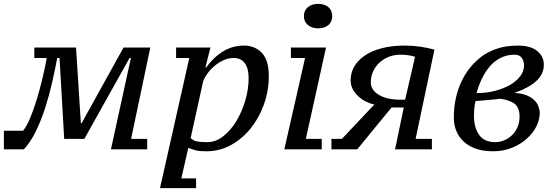

<svg xmlns="http://www.w3.org/2000/svg" viewBox="-42 -770 2874 990"><path d="M253 -471H265L289 -54H393L626 -471H633L530 0H622H717V-54H634L733 -525H595L379 -135H375L350 -525H135V-471H199C193 -437.7 185.5 -402.2 176.5 -364.5C167.5 -326.8 157.7 -290.5 147 -255.5C136.3 -220.5 125 -188.8 113 -160.5C101 -132.2 89 -110.7 77 -96H-22V0H81C103.7 -24 124.3 -55.2 143 -93.5C161.7 -131.8 178 -173 192 -217C206 -261 218 -305.3 228 -350C238 -394.7 246.3 -435 253 -471Z M893 150 929 -8C936.3 -4.7 943.2 -2 949.5 0C955.8 2 962.3 3.8 969 5.5C975.7 7.2 983.3 8.3 992 9C1000.7 9.7 1011 10 1023 10C1067.7 10 1109.5 -0.7 1148.5 -22C1187.5 -43.3 1221.5 -72 1250.5 -108C1279.5 -144 1302.3 -185.3 1319 -232C1335.7 -278.7 1344 -327.3 1344 -378C1344 -432.7 1332 -472.5 1308 -497.5C1284 -522.5 1253.3 -535 1216 -535C1194 -535 1173.5 -532 1154.5 -526C1135.5 -520 1117.8 -511.7 1101.5 -501C1085.2 -490.3 1070.3 -478.2 1057 -464.5C1043.7 -450.8 1031.7 -436.7 1021 -422H1017L1043 -525H866V-471H934L783 200H969V150ZM1163 -471C1188.3 -471 1207.5 -462 1220.5 -444C1233.5 -426 1240 -400.3 1240 -367C1240 -329 1234.2 -290.3 1222.5 -251C1210.8 -211.7 1195.3 -176.2 1176 -144.5C1156.7 -112.8 1134.2 -87 1108.5 -67C1082.8 -47 1055.7 -37 1027 -37C1014.3 -37 1003.7 -37.3 995 -38C986.3 -38.7 978.8 -39.7 972.5 -41C966.2 -42.3 960.5 -44.5 955.5 -47.5C950.5 -50.5 945.7 -54 941 -58L1006 -353C1010.7 -365 1018 -377.8 1028 -391.5C1038 -405.2 1049.8 -417.8 1063.5 -429.5C1077.2 -441.2 1092.5 -451 1109.5 -459C1126.5 -467 1144.3 -471 1163 -471Z M1458 -471H1531L1424 0H1617V-54H1535L1639 -525H1458ZM1525 -687C1525 -667.7 1531.8 -652.3 1545.5 -641C1559.2 -629.7 1576.7 -624 1598 -624C1620.7 -624 1638.5 -629.7 1651.5 -641C1664.5 -652.3 1671 -667.7 1671 -687C1671 -706.3 1664.5 -721.7 1651.5 -733C1638.5 -744.3 1620.7 -750 1598 -750C1576.7 -750 1559.2 -744.3 1545.5 -733C1531.8 -721.7 1525 -706.3 1525 -687Z M2098 -477 2047 -256H2021C1975.7 -256 1939.2 -264.3 1911.5 -281C1883.8 -297.7 1870 -319 1870 -345C1870 -365.7 1874 -384.7 1882 -402C1890 -419.3 1900.8 -434.3 1914.5 -447C1928.2 -459.7 1944.2 -469.7 1962.5 -477C1980.8 -484.3 2000.7 -488 2022 -488C2037.3 -488 2051.5 -487 2064.5 -485C2077.5 -483 2088.7 -480.3 2098 -477ZM1888 -231 1721 -54H1667V0H1800L1977 -216H2040L1995 0H2185V-54H2101L2198 -514C2177.3 -520 2153.7 -525 2127 -529C2100.3 -533 2073 -535 2045 -535C2001 -535 1961.7 -530.5 1927 -521.5C1892.3 -512.5 1863.2 -500 1839.5 -484C1815.8 -468 1797.7 -449.2 1785 -427.5C1772.3 -405.8 1766 -382 1766 -356C1766 -338.7 1769.8 -323 1777.5 -309C1785.2 -295 1795 -282.7 1807 -272C1819 -261.3 1832.2 -252.5 1846.5 -245.5C1860.8 -238.5 1874.7 -233.7 1888 -231Z M2762 -436C2762 -452.7 2758.5 -467.2 2751.5 -479.5C2744.5 -491.8 2735.2 -502.2 2723.5 -510.5C2711.8 -518.8 2698 -525 2682 -529C2666 -533 2649 -535 2631 -535C2589 -535 2552.7 -529.8 2522 -519.5C2491.3 -509.2 2465 -496 2443 -480C2422.3 -464.7 2403.2 -446.5 2385.5 -425.5C2367.8 -404.5 2352.5 -380.7 2339.5 -354C2326.5 -327.3 2316.3 -298 2309 -266C2301.7 -234 2298 -199.7 2298 -163C2298 -138.3 2302.3 -115.5 2311 -94.5C2319.7 -73.5 2332.5 -55.2 2349.5 -39.5C2366.5 -23.8 2387.5 -11.7 2412.5 -3C2437.5 5.7 2466.7 10 2500 10C2536 10 2568.7 4 2598 -8C2627.3 -20 2652.7 -35.5 2674 -54.5C2695.3 -73.5 2711.8 -94.7 2723.5 -118C2735.2 -141.3 2741 -164.3 2741 -187C2741 -197.7 2738.8 -209 2734.5 -221C2730.2 -233 2722.8 -244 2712.5 -254C2702.2 -264 2688.7 -272.3 2672 -279C2655.3 -285.7 2634.7 -289.7 2610 -291C2658.7 -307.7 2696.2 -327.8 2722.5 -351.5C2748.8 -375.2 2762 -403.3 2762 -436ZM2637 -169C2637 -148.3 2633.3 -129.8 2626 -113.5C2618.7 -97.2 2609 -83.3 2597 -72C2585 -60.7 2571.5 -52 2556.5 -46C2541.5 -40 2526.7 -37 2512 -37C2474 -37 2446.2 -49.5 2428.5 -74.5C2410.8 -99.5 2402 -132 2402 -172C2402 -203.3 2404.7 -229 2410 -249C2420 -249.7 2430.8 -250.5 2442.5 -251.5L2477 -254.5L2510 -257.5C2520.7 -258.5 2530 -259.7 2538 -261C2573.3 -255.7 2598.7 -246.2 2614 -232.5C2629.3 -218.8 2637 -197.7 2637 -169ZM2610 -488C2628.7 -488 2641.7 -482.3 2649 -471C2656.3 -459.7 2660 -446.7 2660 -432C2660 -413.3 2653.7 -395.3 2641 -378C2628.3 -360.7 2610.8 -345.5 2588.5 -332.5C2566.2 -319.5 2540.2 -309.2 2510.5 -301.5C2480.8 -293.8 2449 -290 2415 -290C2425.7 -326.7 2438.2 -357.7 2452.5 -383C2466.8 -408.3 2482.5 -428.7 2499.5 -444C2516.5 -459.3 2534.3 -470.5 2553 -477.5C2571.7 -484.5 2590.7 -488 2610 -488Z"/></svg>

Font: PT Serif Caption
Style: Italic
Weight: 400
Italic angle: -12°
Designer: A.Korolkova, O.Umpeleva, V.Yefimov
Foundry: ParaType Ltd
Version: Version 1.000W OFL